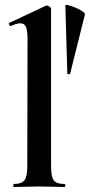

<svg xmlns="http://www.w3.org/2000/svg" viewBox="-20 -747 359 767"><path d="M35 0Q33 0 33 -6Q33 -12 35 -12Q66 -12 77.5 -26.5Q89 -41 89 -81L90 -589Q90 -623 84 -638.5Q78 -654 61 -654Q48 -654 23 -643Q20 -642 17 -648Q14 -654 16 -655L163 -724Q165 -725 167 -725Q172 -725 178 -720.5Q184 -716 184 -712V-81Q184 -41 195 -26.5Q206 -12 237 -12Q241 -12 241 -6Q241 0 237 0Q218 0 191.5 -1Q165 -2 136 -2Q107 -2 81 -1Q55 0 35 0ZM241 -725Q241 -729 253.5 -726Q266 -723 281.5 -716.5Q297 -710 309 -702Q321 -694 319 -688L260 -452Q259 -450 254 -450.5Q249 -451 249 -453Z"/></svg>

Font: Cormorant Infant Light
Style: Bold
Weight: 700
Version: Version 4.001